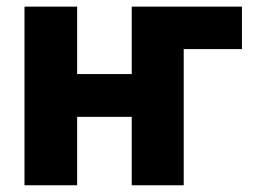

<svg xmlns="http://www.w3.org/2000/svg" viewBox="-20 -550 756 570"><path d="M698.2 -404.3H525.4V0H371.1V-203.1H209V0H52.7V-530.3H209V-330.1H371.1V-530.3H698.2Z"/></svg>

Font: Pretendard ExtraBold
Style: Regular
Weight: 800
Designer: Base glyphs from Inter by Rasmus Andersson; Hangeul glyphs from Noto Sans CJK(Source Han Sans) by Jang Soo-young and Kan
Foundry: Kil Hyung-jin
Version: Version 1.309